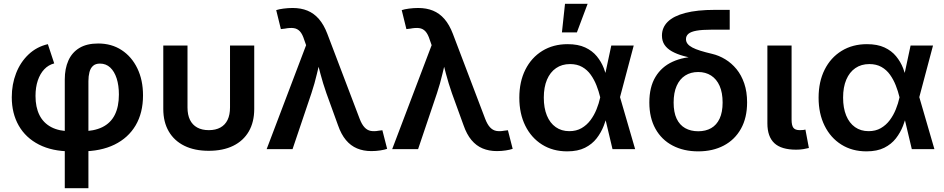

<svg xmlns="http://www.w3.org/2000/svg" viewBox="-20 -779 4934 1003"><path d="M318.4 204.1V-364.3Q318.4 -420.4 337.2 -462.6Q356 -504.9 394.5 -528.3Q433.1 -551.8 492.7 -551.8Q563 -551.8 615.5 -517.3Q668 -482.9 697.5 -421.9Q727.1 -360.8 727.1 -280.8Q727.1 -189.5 688.5 -124Q649.9 -58.6 577.9 -23.4Q505.9 11.7 405.3 11.7H350.6Q252.9 11.7 183.6 -23.7Q114.3 -59.1 77.9 -122.8Q41.5 -186.5 41.5 -271Q41.5 -338.4 64 -396.2Q86.4 -454.1 128.9 -494.4Q171.4 -534.7 230 -548.3L263.2 -447.8Q232.9 -439.9 211.2 -417Q189.5 -394 177.5 -358.6Q165.5 -323.2 165.5 -277.8Q165.5 -219.2 186 -178Q206.5 -136.7 247.6 -115Q288.6 -93.3 350.6 -93.3H405.3Q470.7 -93.3 514.4 -114.7Q558.1 -136.2 579.6 -179Q601.1 -221.7 601.1 -285.2Q601.1 -333 589.4 -369.4Q577.6 -405.8 555.7 -426.3Q533.7 -446.8 502 -446.8Q479 -446.8 465.8 -434.8Q452.6 -422.9 447.3 -402.1Q441.9 -381.3 441.9 -355.5V204.1Z M1070.3 8.8Q996.6 8.8 943.4 -17.3Q890.1 -43.5 861.6 -92.5Q833 -141.6 833 -210V-541H959.5V-217.8Q959.5 -179.2 972.4 -152.8Q985.4 -126.5 1010.3 -112.8Q1035.2 -99.1 1070.8 -99.1Q1106.4 -99.1 1131.3 -112.8Q1156.2 -126.5 1168.9 -152.8Q1181.6 -179.2 1181.6 -217.8V-541H1308.1V-210Q1308.1 -141.6 1279.8 -92.5Q1251.5 -43.5 1198.2 -17.3Q1145 8.8 1070.3 8.8Z M1373 0 1579.1 -543 1569.3 -570.8Q1560.1 -600.6 1546.9 -615Q1533.7 -629.4 1514.4 -632.1Q1495.1 -634.8 1467.8 -629.4L1447.3 -627L1422.9 -726.1Q1437 -731 1460.9 -734.1Q1484.9 -737.3 1508.8 -737.3Q1552.2 -737.3 1586.2 -723.4Q1620.1 -709.5 1646 -679.7Q1671.9 -649.9 1689.9 -602.5L1858.9 -158.2Q1870.1 -128.9 1884.3 -113.8Q1898.4 -98.6 1916.7 -95.2Q1935.1 -91.8 1958 -96.2L1977.5 -98.6L2002.4 -1.5Q1988.8 3.4 1966.6 6.8Q1944.3 10.3 1919.9 10.3Q1878.4 10.3 1845.2 -3.7Q1812 -17.6 1787.1 -47.4Q1762.2 -77.1 1745.6 -125L1685.1 -292Q1667 -343.8 1653.8 -393.8Q1640.6 -443.8 1627 -497.6H1660.6Q1647.5 -444.8 1635.7 -394Q1624 -343.3 1606.9 -292L1508.3 0Z M2028.8 0 2234.9 -543 2225.1 -570.8Q2215.8 -600.6 2202.6 -615Q2189.5 -629.4 2170.2 -632.1Q2150.9 -634.8 2123.5 -629.4L2103 -627L2078.6 -726.1Q2092.8 -731 2116.7 -734.1Q2140.6 -737.3 2164.6 -737.3Q2208 -737.3 2241.9 -723.4Q2275.9 -709.5 2301.8 -679.7Q2327.6 -649.9 2345.7 -602.5L2514.6 -158.2Q2525.9 -128.9 2540 -113.8Q2554.2 -98.6 2572.5 -95.2Q2590.8 -91.8 2613.8 -96.2L2633.3 -98.6L2658.2 -1.5Q2644.5 3.4 2622.3 6.8Q2600.1 10.3 2575.7 10.3Q2534.2 10.3 2501 -3.7Q2467.8 -17.6 2442.9 -47.4Q2418 -77.1 2401.4 -125L2340.8 -292Q2322.8 -343.8 2309.6 -393.8Q2296.4 -443.8 2282.7 -497.6H2316.4Q2303.2 -444.8 2291.5 -394Q2279.8 -343.3 2262.7 -292L2164.1 0Z M2942.9 11.7Q2868.2 11.7 2811.8 -23.7Q2755.4 -59.1 2724.1 -122.3Q2692.9 -185.5 2692.9 -268.6Q2692.9 -352.1 2724.4 -415Q2755.9 -478 2813 -513.2Q2870.1 -548.3 2945.3 -548.3Q3000 -548.3 3037.1 -531Q3074.2 -513.7 3097.7 -485.1Q3121.1 -456.5 3134.3 -422.6Q3147.5 -388.7 3154.3 -356H3194.3L3218.3 -273.9L3297.9 0H3179.7L3115.2 -272Q3107.9 -302.7 3095.9 -333Q3084 -363.3 3065.9 -388.7Q3047.9 -414.1 3021.2 -429.2Q2994.6 -444.3 2958 -444.3Q2915.5 -444.3 2884.8 -423.1Q2854 -401.9 2837.4 -362.8Q2820.8 -323.7 2820.8 -269Q2820.8 -214.8 2836.9 -175.5Q2853 -136.2 2883.1 -115Q2913.1 -93.8 2954.1 -93.8Q2990.7 -93.8 3018.1 -109.6Q3045.4 -125.5 3064.7 -151.4Q3084 -177.2 3096.4 -208.3Q3108.9 -239.3 3115.2 -269L3173.3 -541H3290.5L3218.3 -269L3193.8 -189.5H3155.3Q3147.5 -156.7 3133.8 -121.6Q3120.1 -86.4 3096.7 -56.2Q3073.2 -25.9 3035.9 -7.1Q2998.5 11.7 2942.9 11.7ZM2915.5 -609.9 2931.6 -759.3H3049.8L2993.7 -609.9Z M3627.4 11.7Q3551.3 11.7 3493.7 -18.6Q3436 -48.8 3404.1 -106.2Q3372.1 -163.6 3372.1 -243.7Q3372.1 -324.2 3404.1 -377.2Q3436 -430.2 3493.7 -456.5Q3551.3 -482.9 3627.4 -482.9V-468.8Q3585 -477.1 3550 -486.8Q3515.1 -496.6 3490 -510.7Q3464.8 -524.9 3451.4 -544.9Q3438 -564.9 3438 -593.3Q3438 -635.3 3468.3 -665.3Q3498.5 -695.3 3560.1 -711.4Q3621.6 -727.5 3715.3 -727.5H3792V-624H3697.8Q3647.9 -624 3618.4 -618.7Q3588.9 -613.3 3576.2 -602.3Q3563.5 -591.3 3563.5 -574.7Q3563.5 -561 3571.8 -550.3Q3580.1 -539.6 3596.7 -530.8Q3613.3 -522 3639.2 -513.9Q3665 -505.9 3700.2 -497.6Q3735.8 -489.3 3768.8 -469.2Q3801.8 -449.2 3827.4 -418Q3853 -386.7 3867.9 -343.3Q3882.8 -299.8 3882.8 -244.1Q3882.8 -163.6 3850.6 -106.2Q3818.4 -48.8 3761 -18.6Q3703.6 11.7 3627.4 11.7ZM3627.4 -93.3Q3666.5 -93.3 3695.1 -109.6Q3723.6 -126 3739.3 -159.4Q3754.9 -192.9 3754.9 -243.2Q3754.9 -294.9 3739.3 -330.3Q3723.6 -365.7 3694.8 -384.3Q3666 -402.8 3627.4 -402.8Q3588.4 -402.8 3559.6 -384.5Q3530.8 -366.2 3514.9 -330.6Q3499 -294.9 3499 -243.2Q3499 -192.4 3514.6 -159.2Q3530.3 -126 3559.3 -109.6Q3588.4 -93.3 3627.4 -93.3Z M4139.2 2.9Q4061.5 2.9 4025.1 -31.2Q3988.8 -65.4 3988.8 -134.3V-541H4115.2V-153.8Q4115.2 -124 4124.5 -111.6Q4133.8 -99.1 4158.2 -99.1Q4169.4 -99.1 4176 -99.9Q4182.6 -100.6 4187.5 -102.1L4205.6 -5.9Q4194.3 -2.9 4177 0Q4159.7 2.9 4139.2 2.9Z M4506.3 11.7Q4431.6 11.7 4375.2 -23.7Q4318.8 -59.1 4287.6 -122.3Q4256.3 -185.5 4256.3 -268.6Q4256.3 -352.1 4287.8 -415Q4319.3 -478 4376.5 -513.2Q4433.6 -548.3 4508.8 -548.3Q4563.5 -548.3 4600.6 -531Q4637.7 -513.7 4661.1 -485.1Q4684.6 -456.5 4697.8 -422.6Q4710.9 -388.7 4717.8 -356H4757.8L4781.7 -273.9L4861.3 0H4743.2L4678.7 -272Q4671.4 -302.7 4659.4 -333Q4647.5 -363.3 4629.4 -388.7Q4611.3 -414.1 4584.7 -429.2Q4558.1 -444.3 4521.5 -444.3Q4479 -444.3 4448.2 -423.1Q4417.5 -401.9 4400.9 -362.8Q4384.3 -323.7 4384.3 -269Q4384.3 -214.8 4400.4 -175.5Q4416.5 -136.2 4446.5 -115Q4476.6 -93.8 4517.6 -93.8Q4554.2 -93.8 4581.5 -109.6Q4608.9 -125.5 4628.2 -151.4Q4647.5 -177.2 4659.9 -208.3Q4672.4 -239.3 4678.7 -269L4736.8 -541H4854L4781.7 -269L4757.3 -189.5H4718.8Q4710.9 -156.7 4697.3 -121.6Q4683.6 -86.4 4660.2 -56.2Q4636.7 -25.9 4599.4 -7.1Q4562 11.7 4506.3 11.7Z"/></svg>

Font: Inter 17pt SemiBold
Style: Regular
Weight: 600
Version: Version 4.001;git-66647c0bb